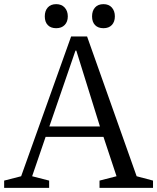

<svg xmlns="http://www.w3.org/2000/svg" viewBox="-24 -906 758 926"><path d="M475 -246 538 -56 456 -35V0H714V-35L635 -56L396 -730H319L78 -56L-4 -35V0H213V-35L131 -56L196 -246ZM214 -296 340 -662H344L458 -296ZM192 -827Q192 -800 206.5 -785Q221 -770 247 -770Q273 -770 288 -785.5Q303 -801 303 -827Q303 -853 288 -869.5Q273 -886 247 -886Q221 -886 206.5 -870Q192 -854 192 -827ZM420 -827Q420 -800 434.5 -785Q449 -770 475 -770Q501 -770 515.5 -785.5Q530 -801 530 -827Q530 -853 515.5 -869.5Q501 -886 475 -886Q449 -886 434.5 -870Q420 -854 420 -827Z"/></svg>

Font: GradeGX
Style: Regular
Weight: 100
Width: 1
Designer: Adam Twardoch
Foundry: Adam Twardoch
Version: Version 2.002; DEVELOPMENT